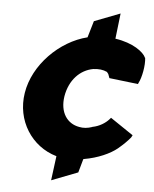

<svg xmlns="http://www.w3.org/2000/svg" viewBox="-56 -744 722 902"><g transform="rotate(5 305.0 -292.5)"><path d="M60 -286C39 -155 115 -37 234 -3L219 112L343 64L361 0L364 -1C429 -12 486 -38 519 -65C544 -86 563 -105 576 -121L582 -132L474 -205L467 -197C451 -179 423 -161 391 -155H390L389 -154C369 -147 348 -145 329 -149C271 -159 235 -210 247 -287C260 -364 309 -415 371 -426C397 -429 417 -427 436 -418C438 -416 440 -412 443 -409L450 -390L586 -374L589 -381C602 -405 614 -464 609 -500C609 -500 608 -499 608 -499C608 -499 608 -500 608 -500C597 -526 546 -565 462 -577L476 -697L354 -650L331 -572C201 -540 81 -420 60 -286Z"/></g></svg>

Font: Rabbid Highway Sign IV
Style: BlkObl
Weight: 400
Foundry: Cannot Into Space Fonts
Version: Version 0.277